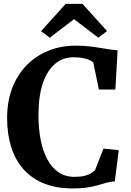

<svg xmlns="http://www.w3.org/2000/svg" viewBox="-20 -996 700 1026"><path d="M368 11Q281 11 215.2 -15.5Q149.5 -42 105.8 -91.2Q62 -140.5 40 -209.8Q18 -279 18 -364.5Q18 -453.5 45.2 -525Q72.5 -596.5 122 -647Q171.5 -697.5 238.2 -724.8Q305 -752 384 -752Q420.5 -752 451.5 -748.8Q482.5 -745.5 509.2 -741Q536 -736.5 560.5 -732.8Q585 -729 608.5 -727.5L596.5 -517.5H508.5L478.5 -661.5Q472 -669 458 -675.2Q444 -681.5 422.8 -685.8Q401.5 -690 372.5 -690Q317.5 -690 275.2 -655.5Q233 -621 209.2 -552Q185.5 -483 185.5 -380Q185.5 -310.5 197 -250.5Q208.5 -190.5 232 -146Q255.5 -101.5 291.8 -76.2Q328 -51 377 -51Q409 -51 430.2 -56Q451.5 -61 465 -69.5Q478.5 -78 488 -87L533 -202L614.5 -193.5L593.5 -27Q570 -25.5 549 -19.5Q528 -13.5 504 -6.5Q480 0.5 447.2 5.8Q414.5 11 368 11ZM246 -794.5 199.5 -829.5 331 -975.5H420.5L552 -830L505.5 -794.5L375.5 -893.5Z"/></svg>

Font: Merriweather 28pt
Style: Bold
Weight: 700
Version: Version 2.100